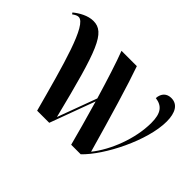

<svg xmlns="http://www.w3.org/2000/svg" viewBox="-104 -778 1009 1009"><g transform="rotate(45 400.5 -273.0)"><path d="M236 0H326L419 -252C447 -156 472 -65 489 0H560C650 -86 758 -299 758 -441C758 -506 735 -546 688 -546C655 -546 633 -526 630 -488C682 -481 706 -451 706 -379C706 -260 653 -128 589 -48C532 -250 476 -438 441 -536H327C350 -477 383 -373 414 -269L333 -50C233 -450 199 -543 112 -543C71 -543 30 -519 2 -496L8 -488C22 -498 32 -503 42 -503C101 -503 163 -269 236 0Z"/></g></svg>

Font: Noto Serif Display SemiCondensed SemiBold
Style: Regular
Weight: 600
Width: 4
Designer: Monotype Design Team
Foundry: Monotype Imaging Inc.
Version: Version 2.009